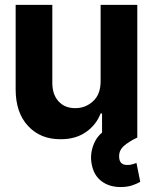

<svg xmlns="http://www.w3.org/2000/svg" viewBox="-20 -566 629 790"><path d="M394 -231.9V-545.9H544.9V0H399.9V-99.1H394Q375.5 -51.3 332.8 -22Q290 7.3 229 6.8Q146.5 7.3 95.5 -47.6Q44.4 -102.5 44.4 -198.2V-545.9H195.3V-224.6Q195.3 -176.8 221.2 -148.7Q247.1 -120.6 290 -121.1Q330.6 -120.6 362.3 -148.9Q394 -177.2 394 -231.9ZM476.1 203.6Q429.2 203.6 397.5 179.4Q365.7 155.3 357.4 109.9Q348.6 66.4 367.4 23.2Q386.2 -20 433.1 -41L544.9 0Q511.7 15.6 490.7 33.7Q469.7 51.8 470.2 77.1Q469.7 113.3 504.4 112.8Q516.1 112.8 525.1 109.9Q534.2 106.9 541.5 104.5L557.1 182.1Q543.9 189.9 523.7 196.8Q503.4 203.6 476.1 203.6Z"/></svg>

Font: Inter Tight
Style: Bold
Weight: 700
Designer: Rasmus Andersson
Foundry: rsms
Version: Version 3.004; ttfautohint (v1.8.4.7-5d5b)